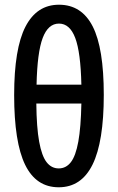

<svg xmlns="http://www.w3.org/2000/svg" viewBox="-20 -784 501 814"><path d="M229 10Q133 10 86.5 -85.5Q40 -181 40 -381Q40 -578 88 -671Q136 -764 230 -764Q326 -764 373 -672Q420 -580 420 -382Q420 -183 372.5 -86.5Q325 10 229 10ZM135 -425H325Q322 -562 299 -623Q276 -684 230 -684Q184 -684 161 -623Q138 -562 135 -425ZM229 -70Q260 -70 280.5 -96.5Q301 -123 312 -183.5Q323 -244 325 -345H134Q135 -244 146 -183.5Q157 -123 177.5 -96.5Q198 -70 229 -70Z"/></svg>

Font: Noto Sans ExtraCondensed Medium
Style: Regular
Weight: 500
Width: 2
Designer: Monotype Design Team
Foundry: Monotype Imaging Inc.
Version: Version 2.013; ttfautohint (v1.8.4.7-5d5b)